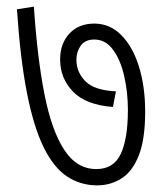

<svg xmlns="http://www.w3.org/2000/svg" viewBox="-20 -608 493 578"><path d="M417 -272Q417 -189 398 -140.5Q379 -92 346 -71Q313 -50 273 -50Q222 -50 181.5 -77Q141 -104 111 -165.5Q81 -227 61 -329Q41 -431 31 -580L82 -588Q92 -436 113.5 -326Q135 -216 173 -157.5Q211 -99 270 -99Q322 -99 343.5 -144.5Q365 -190 365 -277Q365 -330 354 -378.5Q343 -427 320.5 -458Q298 -489 264 -489Q236 -489 223 -470.5Q210 -452 210 -428Q210 -391 237 -363.5Q264 -336 329 -333L320 -286Q239 -292 200 -332Q161 -372 161 -429Q161 -477 189 -507Q217 -537 264 -537Q311 -537 345.5 -502Q380 -467 398.5 -407Q417 -347 417 -272Z"/></svg>

Font: Noto Sans Devanagari UI Condensed Light
Style: Regular
Weight: 300
Width: 3
Designer: Jelle Bosma - Monotype Design Team
Foundry: Monotype Imaging Inc.
Version: Version 2.004; ttfautohint (v1.8.4.7-5d5b)